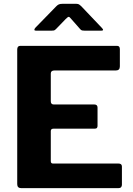

<svg xmlns="http://www.w3.org/2000/svg" viewBox="-20 -981 694 1001"><path d="M69.8 -722.7Q69.8 -742 85.9 -742H590Q604.9 -742 604.9 -725V-634.9Q604.9 -613.6 584 -613.6H263.8Q244.8 -613.6 244.8 -597.5V-453.3Q244.8 -436.3 260.2 -436.3H471.5Q488.5 -436.3 488.5 -420.1V-324.2Q488.5 -318.1 485.2 -314.1Q482 -310.1 473.4 -310.1H258.8Q244.8 -310.1 244.8 -297.5V-140.9Q244.8 -128.4 255.9 -128.4H597.6Q615.6 -128.4 615.6 -112.8V-17.7Q615.6 -10.1 611.2 -5.1Q606.9 0 596.5 0H91.6Q69.8 0 69.8 -20.7V-722.7ZM398 -829.2 351.9 -881.5Q342.7 -893.2 338.2 -893.2Q333.7 -893.2 322.2 -881.5L271.6 -829.2Q265.1 -823.1 261.2 -822.1Q257.3 -821.1 248.7 -821.1H167.6Q159.7 -821.1 159.2 -825.5Q158.7 -829.9 164.8 -836.8L273.1 -947.9Q279.5 -954.7 286.4 -957.9Q293.2 -961.1 305.2 -961.1H378.1Q387.7 -961.1 392.9 -957.4Q398.2 -953.7 402.6 -949.6L509.9 -836.8Q525.5 -821.1 508.2 -821.1H421.6Q414 -821.1 408.4 -822.2Q402.7 -823.4 398 -829.2Z"/></svg>

Font: Libre Franklin Thin
Style: Regular
Weight: 100
Designer: Pablo Impallari, Rodrigo Fuenzalida, Nhung Nguyen
Foundry: Impallari Type
Version: Version 3.000